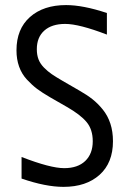

<svg xmlns="http://www.w3.org/2000/svg" viewBox="-20 -728 510 756"><path d="M176.8 -345.2Q146.5 -362.8 126.2 -377.9Q106 -393.1 85.7 -415Q65.4 -437 55.2 -465.8Q44.9 -494.6 44.9 -529.8Q44.9 -613.8 97.9 -660.9Q150.9 -708 240.2 -708Q307.1 -708 400.9 -676.8V-591.8Q291.5 -633.8 236.8 -633.8Q183.6 -633.8 154.3 -607.4Q125 -581.1 125 -534.2Q125 -511.7 131.6 -494.4Q138.2 -477.1 153.1 -461.9Q168 -446.8 184.1 -435.8Q200.2 -424.8 227.1 -409.2L293 -371.1Q322.3 -354.5 344 -337.4Q365.7 -320.3 385 -296.4Q404.3 -272.5 414.6 -241.2Q424.8 -210 424.8 -171.9Q424.8 -86.9 372.1 -39.6Q319.3 7.8 230 7.8Q159.7 7.8 64.9 -24.9V-109.9Q178.2 -65.9 232.9 -65.9Q286.1 -65.9 315.7 -94.2Q345.2 -122.6 345.2 -171.9Q345.2 -218.3 321 -247.3Q296.9 -276.4 243.2 -307.1Z"/></svg>

Font: TASA Explorer
Style: Regular
Weight: 400
Designer: Weizhong Zhang
Foundry: Local Remote
Version: Version 1.000;Glyphs 3.1.2 (3151)